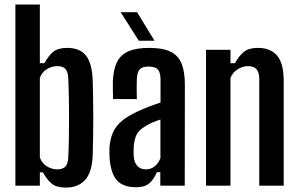

<svg xmlns="http://www.w3.org/2000/svg" viewBox="-20 -820 1318 848"><path d="M270.5 8.5Q229.5 8.5 208.5 -8.8Q187.5 -26 169.5 -59H156V0H48V-800H156V-541H176Q194 -574 215.2 -591.2Q236.5 -608.5 277 -608.5Q332 -608.5 359.2 -575.2Q386.5 -542 389.5 -464.5Q390.5 -429 391.2 -386Q392 -343 392 -298Q392 -253 391.2 -210.8Q390.5 -168.5 389.5 -135.5Q386.5 -58.5 355.8 -25Q325 8.5 270.5 8.5ZM233 -72Q258 -72 269.2 -85Q280.5 -98 281.5 -126.5Q283.5 -163.5 284.2 -206.2Q285 -249 285 -294.8Q285 -340.5 284.2 -386Q283.5 -431.5 281.5 -473.5Q280.5 -502 269.2 -515Q258 -528 233 -528Q209 -528 187.2 -515Q165.5 -502 156 -476V-124Q165.5 -98.5 187.2 -85.2Q209 -72 233 -72Z M581.5 7Q524 7 496.8 -23.2Q469.5 -53.5 464 -121.5Q463.5 -132.5 463.2 -145.5Q463 -158.5 463.5 -169Q466.5 -207 479.2 -235.5Q492 -264 519 -286.5Q546 -309 591.5 -329.5Q615.5 -340.5 639.8 -349.8Q664 -359 689 -367V-469.5Q689 -498 678 -512Q667 -526 636 -526Q609.5 -526 597.8 -514.2Q586 -502.5 584.5 -473Q584 -463.5 583.8 -446.5Q583.5 -429.5 583.8 -411.8Q584 -394 584.5 -382.5H479.5Q479 -395 478.5 -419Q478 -443 478.5 -461.5Q480.5 -513 496.5 -545.5Q512.5 -578 547 -593.2Q581.5 -608.5 639 -608.5Q699 -608.5 733.2 -591.8Q767.5 -575 782 -539Q796.5 -503 796.5 -445L796 0H688V-59.5H673Q658.5 -26 638.2 -9.5Q618 7 581.5 7ZM624 -72Q646.5 -72 662.8 -85Q679 -98 688.5 -121V-292Q671 -286.5 653.5 -279.2Q636 -272 618 -260Q590.5 -243.5 581.2 -220.8Q572 -198 570.5 -169Q570 -159.5 570 -149.5Q570 -139.5 570.5 -129.5Q573 -101.5 586.8 -86.8Q600.5 -72 624 -72ZM593 -640 513 -766H585.5L662.5 -640Z M890 0V-600H998V-541H1018Q1035.5 -573.5 1057.2 -591Q1079 -608.5 1119 -608.5Q1174 -608.5 1203.2 -575.2Q1232.5 -542 1233 -464.5V0H1125V-473.5Q1124.5 -502 1112.2 -515Q1100 -528 1075 -528Q1052 -528 1029.8 -514.2Q1007.5 -500.5 998 -476V0Z"/></svg>

Font: Big Shoulders Display Thin
Style: Bold
Weight: 700
Version: Version 2.002